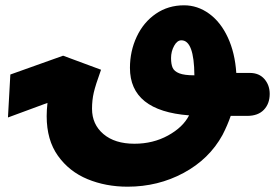

<svg xmlns="http://www.w3.org/2000/svg" viewBox="-20 -432 1037 724"><path d="M997 -78Q997 -41 975 -18Q953 5 912 5H850Q838 40 819 77Q769 168 672.5 220Q576 272 461 272Q379 272 310 243.5Q241 215 198.5 155.5Q156 96 156 6Q156 -17 159 -44L10 11L19 -151L218 -222L361 -169Q340 -111 333.5 -82.5Q327 -54 327 -22Q327 37 370 73.5Q413 110 487 110Q557 110 613.5 79Q670 48 693 3Q470 -14 470 -176Q470 -239 495.5 -293.5Q521 -348 567.5 -380Q614 -412 674 -412Q725 -412 768.5 -380.5Q812 -349 839 -291Q866 -233 871 -157H922Q957 -157 977 -134Q997 -111 997 -78ZM713 -148Q712 -280 664 -280Q648 -280 636.5 -259Q625 -238 625 -213Q625 -190 631 -176.5Q637 -163 656 -155.5Q675 -148 713 -148Z"/></svg>

Font: Noto Sans Arabic CondBlack
Style: Regular
Weight: 900
Width: 3
Designer: Nadine Chahine
Foundry: Monotype Imaging Inc.
Version: Version 1.001